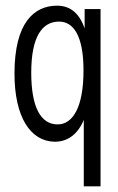

<svg xmlns="http://www.w3.org/2000/svg" viewBox="-20 -489 415 676"><path d="M275 167H334V-457H278V-389C261 -438 231 -469 181 -469C99 -469 31 -408 31 -230C31 -77 87 9 173 10C218 10 254 -16 275 -67ZM183 -51C123 -51 90 -112 90 -233C90 -361 129 -413 188 -413C237 -413 274 -366 274 -241C274 -107 234 -51 183 -51Z"/></svg>

Font: Inconsolata Condensed
Style: Regular
Weight: 400
Width: 3
Monospace: yes
Designer: Raph Levien, Cyreal, Brenton Simpson
Foundry: Raph Levien, Cyreal, Google
Version: Version 3.100